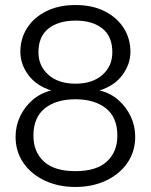

<svg xmlns="http://www.w3.org/2000/svg" viewBox="-20 -732 601 764"><path d="M280 12Q212 12 158 -13.5Q104 -39 73 -84Q42 -129 42 -188Q42 -231 60 -269Q78 -307 110 -334.5Q142 -362 184 -372Q124 -391 92.5 -434Q61 -477 61 -526Q61 -578 87.5 -620Q114 -662 163.5 -687Q213 -712 280 -712Q348 -712 397 -687Q446 -662 472.5 -620Q499 -578 499 -526Q499 -477 467.5 -434Q436 -391 376 -372Q419 -362 450.5 -334.5Q482 -307 500 -269Q518 -231 518 -188Q518 -129 487 -84Q456 -39 402 -13.5Q348 12 280 12ZM280 -51Q364 -51 405.5 -89.5Q447 -128 447 -192Q447 -265 401.5 -301Q356 -337 280 -337Q204 -337 158.5 -301Q113 -265 113 -192Q113 -128 154.5 -89.5Q196 -51 280 -51ZM280 -399Q348 -399 387.5 -434Q427 -469 427 -524Q427 -587 387.5 -618.5Q348 -650 281 -650Q213 -650 173 -618.5Q133 -587 133 -524Q133 -469 173 -434Q213 -399 280 -399Z"/></svg>

Font: DM Sans 36pt Light
Style: Regular
Weight: 300
Designer: Colophon Foundry, Jonny Pinhorn
Foundry: Colophon Foundry
Version: Version 4.004;gftools[0.9.30]